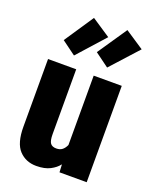

<svg xmlns="http://www.w3.org/2000/svg" viewBox="-141 -820 723 907"><g transform="rotate(20 221.0 -366.0)"><path d="M34.2 -144.5Q34.2 -62 67.6 -26.4Q101.1 9.3 153.8 9.3Q196.3 9.3 223.6 -5.1Q251 -19.5 264.6 -38.1H266.1L268.1 0H404.8V-484.4H263.7V-135.7Q256.3 -119.1 244.9 -109.9Q233.4 -100.6 214.8 -100.6Q194.3 -100.6 185.1 -112.8Q175.8 -125 175.8 -159.2V-484.4H34.2ZM73.2 -593.8 143.6 -542 266.1 -678.7 171.9 -741.2ZM239.7 -593.8 310.1 -542 434.1 -678.7 339.8 -741.2Z"/></g></svg>

Font: Roboto Flex
Style: wght 700 wdth 25 opsz 34 GRAD 0.00 slnt 0.00 XTRA 468 XOPQ 96 YOPQ 79 YTLC 514 YTUC 712 YTAS 750 YTDE -203.00 YTFI 738
Weight: 700
Width: 1
Designer: Berlow after Robertson
Foundry: Google
Version: Version 3.100